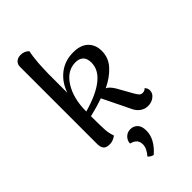

<svg xmlns="http://www.w3.org/2000/svg" viewBox="-291 -811 1129 1129"><g transform="rotate(-45 273.5 -246.0)"><path d="M508.8 -77.1Q522 -62.5 522 -45.9Q522 -21 500.2 -4.4Q478.5 12.2 449.2 12.2Q421.9 12.2 399.9 -4.2Q377.9 -20.5 365.2 -50.8L284.2 -216.8Q231.4 -197.8 168.9 -183.1Q168.9 -93.3 171.4 -64.5Q173.8 -35.6 184.1 -7.8Q158.7 12.2 129.9 12.2Q101.1 12.2 90.1 -2Q79.1 -16.1 79.1 -42V-681.2Q78.6 -704.6 93 -717.8Q107.4 -731 130.9 -731Q162.1 -731 183.1 -710Q178.2 -685.1 175.3 -660.4Q172.4 -635.7 171.4 -622.1Q170.4 -608.4 169.4 -579.1Q168.5 -549.8 168 -537.1V-378.9Q190.9 -445.3 241 -484.1Q291 -522.9 360.8 -522.9Q421.9 -522.9 453.9 -491.9Q485.8 -460.9 485.8 -409.2Q485.8 -352.1 446.5 -309.3Q407.2 -266.6 346.2 -237.8Q365.2 -231.4 388.2 -194.8L440.9 -101.1Q452.6 -80.6 460.4 -72.8Q468.3 -64.9 481 -64.9Q498 -64.9 508.8 -77.1ZM168.9 -222.2Q394 -286.1 394 -403.8Q394 -439.5 376.5 -455.8Q358.9 -472.2 329.1 -472.2Q258.3 -472.2 213.6 -401.4Q168.9 -330.6 168.9 -222.2ZM278.8 34.2Q304.2 34.2 322 51.8Q339.8 69.3 339.8 107.9Q339.8 176.3 269 238.8Q250 234.9 235.8 219.2Q268.1 182.6 268.1 149.9Q268.1 135.3 263.4 124.8Q258.8 114.3 250.2 107.9Q241.7 101.6 234.9 98.6Q228 95.7 217.8 92.8Q217.8 70.3 234.9 52.2Q252 34.2 278.8 34.2Z"/></g></svg>

Font: Arima Madurai Medium
Style: Regular
Weight: 500
Designer: Joana Correia and Natanael Gama
Foundry: NDISCOVER
Version: Version 1.019;PS 001.019;hotconv 1.0.88;makeotf.lib2.5.64775